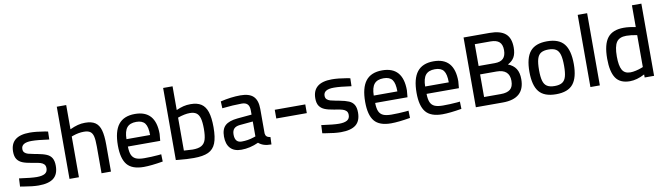

<svg xmlns="http://www.w3.org/2000/svg" viewBox="-38 -1283 6446 1865"><g transform="rotate(-10 3185.5 -350.5)"><path d="M80 -5 50 -10 54 -90Q175 -73 227 -73Q280 -73 307 -89Q334 -105 334 -141Q334 -167 320.5 -180.5Q307 -194 286 -200.5Q265 -207 226 -213L202 -217Q145 -226 111.5 -240Q78 -254 60 -281Q42 -308 42 -355Q42 -510 232 -510Q292 -510 382 -495L411 -489L409 -411Q297 -427 237 -427Q135 -427 135 -365Q135 -342 148 -329.5Q161 -317 181.5 -311Q202 -305 240 -298Q247 -297 268 -293Q327 -282 360.5 -267.5Q394 -253 410.5 -225Q427 -197 427 -149Q427 -66 379 -27.5Q331 11 231 11Q173 11 80 -5Z M536 -712H629V-473Q672 -493 707 -502Q742 -511 779 -511Q843 -511 879 -486.5Q915 -462 930 -409Q945 -356 945 -266V0H852V-264Q852 -329 844 -363Q836 -397 814.5 -412Q793 -427 752 -427Q701 -427 646 -408L629 -402V0H536Z M1055 -237Q1055 -376 1107.5 -443.5Q1160 -511 1270 -511Q1474 -511 1474 -279L1468 -211H1149Q1150 -157 1163 -127.5Q1176 -98 1205 -85Q1234 -72 1287 -72Q1318 -72 1357 -73.5Q1396 -75 1427 -78L1455 -81L1457 -9Q1340 11 1268 11Q1153 11 1104 -48.5Q1055 -108 1055 -237ZM1381 -284Q1381 -365 1355.5 -399Q1330 -433 1270 -433Q1207 -433 1178 -397.5Q1149 -362 1148 -284Z M1616 2 1585 -1V-712H1678V-478Q1716 -495 1748.5 -503Q1781 -511 1819 -511Q1885 -511 1924.5 -485Q1964 -459 1982.5 -402.5Q2001 -346 2001 -252Q2001 -151 1978.5 -94.5Q1956 -38 1904.5 -14Q1853 10 1761 10Q1693 10 1616 2ZM1906 -253Q1906 -319 1895.5 -356.5Q1885 -394 1861.5 -410.5Q1838 -427 1797 -427Q1747 -427 1678 -403V-78Q1743 -73 1764 -73Q1821 -73 1851.5 -90.5Q1882 -108 1894 -146.5Q1906 -185 1906 -253Z M2085 -144Q2085 -218 2123 -252.5Q2161 -287 2244 -295L2386 -308V-347Q2386 -391 2367 -410.5Q2348 -430 2311 -430Q2227 -430 2117 -418L2114 -486Q2220 -511 2311 -511Q2399 -511 2439 -471.5Q2479 -432 2479 -347V-106Q2481 -86 2492.5 -75.5Q2504 -65 2529 -61L2526 11Q2483 11 2453 1.5Q2423 -8 2400 -28Q2315 11 2230 11Q2159 11 2122 -29Q2085 -69 2085 -144ZM2365 -86 2386 -93V-240L2256 -228Q2217 -224 2198.5 -204.5Q2180 -185 2180 -147Q2180 -67 2247 -67Q2308 -67 2365 -86Z M2616 -315H2917V-229H2616Z M3061 -5 3031 -10 3035 -90Q3156 -73 3208 -73Q3261 -73 3288 -89Q3315 -105 3315 -141Q3315 -167 3301.5 -180.5Q3288 -194 3267 -200.5Q3246 -207 3207 -213L3183 -217Q3126 -226 3092.5 -240Q3059 -254 3041 -281Q3023 -308 3023 -355Q3023 -510 3213 -510Q3273 -510 3363 -495L3392 -489L3390 -411Q3278 -427 3218 -427Q3116 -427 3116 -365Q3116 -342 3129 -329.5Q3142 -317 3162.5 -311Q3183 -305 3221 -298Q3228 -297 3249 -293Q3308 -282 3341.5 -267.5Q3375 -253 3391.5 -225Q3408 -197 3408 -149Q3408 -66 3360 -27.5Q3312 11 3212 11Q3154 11 3061 -5Z M3494 -237Q3494 -376 3546.5 -443.5Q3599 -511 3709 -511Q3913 -511 3913 -279L3907 -211H3588Q3589 -157 3602 -127.5Q3615 -98 3644 -85Q3673 -72 3726 -72Q3757 -72 3796 -73.5Q3835 -75 3866 -78L3894 -81L3896 -9Q3779 11 3707 11Q3592 11 3543 -48.5Q3494 -108 3494 -237ZM3820 -284Q3820 -365 3794.5 -399Q3769 -433 3709 -433Q3646 -433 3617 -397.5Q3588 -362 3587 -284Z M4001 -237Q4001 -376 4053.5 -443.5Q4106 -511 4216 -511Q4420 -511 4420 -279L4414 -211H4095Q4096 -157 4109 -127.5Q4122 -98 4151 -85Q4180 -72 4233 -72Q4264 -72 4303 -73.5Q4342 -75 4373 -78L4401 -81L4403 -9Q4286 11 4214 11Q4099 11 4050 -48.5Q4001 -108 4001 -237ZM4327 -284Q4327 -365 4301.5 -399Q4276 -433 4216 -433Q4153 -433 4124 -397.5Q4095 -362 4094 -284Z M4544 -688H4800Q4906 -688 4956.5 -645Q5007 -602 5007 -508Q5007 -449 4987 -413.5Q4967 -378 4923 -355Q4975 -335 5000.5 -296Q5026 -257 5026 -192Q5026 0 4810 0H4544ZM4800 -390Q4856 -390 4883 -417Q4910 -444 4910 -499Q4910 -554 4882 -579.5Q4854 -605 4795 -605H4640V-390ZM4806 -84Q4867 -84 4898 -109Q4929 -134 4929 -193Q4929 -307 4802 -307H4640V-84Z M5116 -248Q5116 -385 5168 -448Q5220 -511 5335 -511Q5451 -511 5502.5 -447.5Q5554 -384 5554 -248Q5554 -115 5503 -52Q5452 11 5335 11Q5218 11 5167 -51.5Q5116 -114 5116 -248ZM5458 -248Q5458 -319 5446.5 -358Q5435 -397 5408.5 -413.5Q5382 -430 5335 -430Q5288 -430 5261 -413.5Q5234 -397 5222.5 -357.5Q5211 -318 5211 -248Q5211 -181 5222 -142.5Q5233 -104 5260 -87Q5287 -70 5335 -70Q5383 -70 5409.5 -87Q5436 -104 5447 -142Q5458 -180 5458 -248Z M5674 -712H5767V0H5674Z M5882 -242Q5882 -384 5932 -447.5Q5982 -511 6092 -511Q6145 -511 6209 -497V-712H6302V0H6209V-30Q6131 11 6063 11Q5966 11 5924 -51.5Q5882 -114 5882 -242ZM6191 -96 6209 -103V-418Q6147 -430 6103 -430Q6034 -430 6006 -388Q5978 -346 5978 -247Q5978 -157 6001.5 -115Q6025 -73 6082 -73Q6106 -73 6137 -80Q6168 -87 6191 -96Z"/></g></svg>

Font: sheba-seeBold
Style: Regular
Weight: 600
Designer: Mohamed Galeb, the designers
Foundry: Kief Type Foundry
Version: Version 2.010; ttfautohint (v1.5.33-1714) -l 8 -r 50 -G 200 